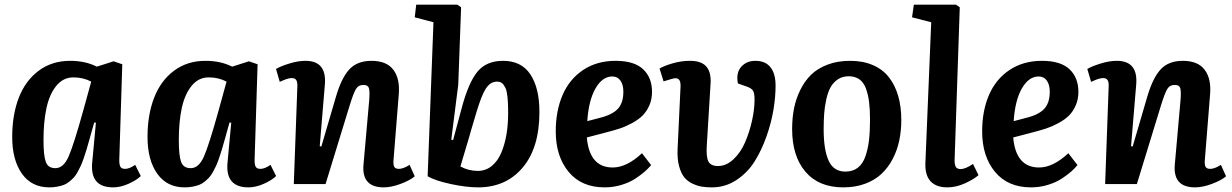

<svg xmlns="http://www.w3.org/2000/svg" viewBox="-20 -787 5269 821"><path d="M490.2 -107.9Q489.3 -84.5 494.4 -74.7Q499.5 -64.9 515.1 -64.9Q533.2 -64.9 558.1 -82L582 -34.2Q563.5 -16.1 529.3 -1Q495.1 14.2 463.9 14.2Q365.7 14.2 374 -88.9L390.1 -262.2L382.8 -263.2L360.8 -185.1Q354 -160.6 349.4 -145.3Q344.7 -129.9 337.9 -110.1Q331.1 -90.3 325.4 -78.1Q319.8 -65.9 311.8 -51.3Q303.7 -36.6 295.4 -27.8Q287.1 -19 276.1 -10Q265.1 -1 252.7 3.7Q240.2 8.3 224.6 11.2Q209 14.2 190.9 14.2Q115.2 14.2 73.7 -44.4Q32.2 -103 32.2 -201.2Q32.2 -296.4 60.5 -369.4Q88.9 -442.4 145.5 -484.6Q202.1 -526.9 279.8 -526.9Q345.2 -526.9 394 -502L465.8 -524.9L502.9 -512.2ZM216.8 -67.9Q251.5 -67.9 273.4 -117.9Q295.4 -168 335.9 -314L370.1 -438Q335.9 -456.1 293.9 -456.1Q250 -456.1 220.7 -419.9Q191.4 -383.8 178.7 -325Q166 -266.1 166 -187Q166 -122.1 175.8 -95Q185.5 -67.9 216.8 -67.9Z M1068.8 -107.9Q1067.9 -84.5 1073 -74.7Q1078.1 -64.9 1093.8 -64.9Q1111.8 -64.9 1136.7 -82L1160.6 -34.2Q1142.1 -16.1 1107.9 -1Q1073.7 14.2 1042.5 14.2Q944.3 14.2 952.6 -88.9L968.8 -262.2L961.4 -263.2L939.5 -185.1Q932.6 -160.6 928 -145.3Q923.3 -129.9 916.5 -110.1Q909.7 -90.3 904.1 -78.1Q898.4 -65.9 890.4 -51.3Q882.3 -36.6 874 -27.8Q865.7 -19 854.7 -10Q843.8 -1 831.3 3.7Q818.8 8.3 803.2 11.2Q787.6 14.2 769.5 14.2Q693.8 14.2 652.3 -44.4Q610.8 -103 610.8 -201.2Q610.8 -296.4 639.2 -369.4Q667.5 -442.4 724.1 -484.6Q780.8 -526.9 858.4 -526.9Q923.8 -526.9 972.7 -502L1044.4 -524.9L1081.5 -512.2ZM795.4 -67.9Q830.1 -67.9 852.1 -117.9Q874 -168 914.6 -314L948.7 -438Q914.6 -456.1 872.6 -456.1Q828.6 -456.1 799.3 -419.9Q770 -383.8 757.3 -325Q744.6 -266.1 744.6 -187Q744.6 -122.1 754.4 -95Q764.2 -67.9 795.4 -67.9Z M1753.4 -33.2Q1734.9 -16.6 1694.3 -1.2Q1653.8 14.2 1621.1 14.2Q1526.4 14.2 1534.2 -82L1559.1 -362.8Q1561.5 -397.5 1557.4 -410.6Q1553.2 -423.8 1534.2 -423.8Q1512.2 -423.8 1501.7 -405.8Q1491.2 -387.7 1475.6 -337.4Q1472.7 -328.1 1471.2 -323.2L1372.1 0H1236.3L1251.5 -417Q1252.4 -435.1 1247.1 -444.1Q1241.7 -453.1 1228 -453.1Q1221.7 -453.1 1214.4 -451.4Q1207 -449.7 1202.4 -448Q1197.8 -446.3 1188.7 -442.4Q1179.7 -438.5 1176.3 -437L1160.2 -492.2Q1180.2 -503.9 1217.3 -515.4Q1254.4 -526.9 1286.1 -526.9Q1377.9 -526.9 1369.1 -424.8L1347.2 -162.1L1354 -160.2L1417 -375Q1440.4 -454.6 1474.1 -490.7Q1507.8 -526.9 1568.4 -526.9Q1633.3 -526.9 1662.1 -488.5Q1690.9 -450.2 1685.1 -382.8L1663.1 -107.9Q1660.6 -84.5 1665.3 -74.7Q1669.9 -64.9 1686 -64.9Q1704.1 -64.9 1731.4 -82Z M2024.4 14.2Q1973.6 14.2 1907 -0.2Q1840.3 -14.6 1808.6 -33.2L1833.5 -691.9L1753.4 -712.9L1759.8 -767.1H1935.5L1951.7 -755.9L1939.5 -424.8L1909.7 -189.9L1917.5 -188L1954.6 -326.2Q1983.9 -435.5 2022.2 -481.2Q2060.5 -526.9 2130.9 -526.9Q2209.5 -526.9 2248 -468.8Q2286.6 -410.6 2286.6 -308.1Q2286.6 -155.3 2215.1 -70.6Q2143.6 14.2 2024.4 14.2ZM2106.4 -438Q2090.8 -438 2079.1 -430.7Q2067.4 -423.3 2057.4 -408Q2047.4 -392.6 2037.8 -367.9Q2028.3 -343.3 2017.8 -308.8Q2007.3 -274.4 1994.1 -229Q1989.3 -211.9 1986.8 -203.1L1948.7 -75.2Q1983.4 -56.2 2023.4 -56.2Q2056.6 -56.2 2082.5 -77.1Q2108.4 -98.1 2123.3 -133.5Q2138.2 -168.9 2145.5 -211.2Q2152.8 -253.4 2152.8 -300.8Q2152.8 -315.9 2152.6 -324.5Q2152.3 -333 2151.9 -347.7Q2151.4 -362.3 2150.1 -371.3Q2148.9 -380.4 2147 -392.1Q2145 -403.8 2141.4 -410.9Q2137.7 -418 2133.1 -424.8Q2128.4 -431.6 2121.6 -434.8Q2114.7 -438 2106.4 -438Z M2612.3 -526.9Q2691.9 -526.9 2730 -491Q2768.1 -455.1 2768.1 -394Q2768.1 -362.3 2756.6 -336.2Q2745.1 -310.1 2727.5 -292.7Q2710 -275.4 2682.9 -260.7Q2655.8 -246.1 2630.9 -237.8Q2606 -229.5 2573.2 -221.2L2489.3 -199.2Q2500.5 -70.8 2600.1 -70.8Q2659.7 -70.8 2725.1 -131.8L2764.2 -81.1Q2753.4 -67.9 2737.5 -53.7Q2721.7 -39.6 2696.8 -23.2Q2671.9 -6.8 2637.2 3.7Q2602.5 14.2 2565.4 14.2Q2466.3 14.2 2411.4 -52.2Q2356.4 -118.7 2356.4 -225.1Q2356.4 -313 2385.7 -380.9Q2415 -448.7 2473.6 -487.8Q2532.2 -526.9 2612.3 -526.9ZM2645.5 -395Q2645.5 -424.8 2633.1 -442.4Q2620.6 -460 2598.1 -460Q2555.7 -460 2526.4 -408.9Q2497.1 -357.9 2491.2 -269L2545.4 -283.2Q2598.6 -296.4 2622.1 -321.8Q2645.5 -347.2 2645.5 -395Z M3209.5 -526.9Q3252.9 -526.9 3274.7 -499.3Q3296.4 -471.7 3296.4 -420.9Q3296.4 -373 3287.4 -317.9Q3278.3 -262.7 3257.3 -203.1Q3236.3 -143.6 3206.1 -95.7Q3175.8 -47.9 3128.4 -16.8Q3081.1 14.2 3024.4 14.2Q3000.5 14.2 2981.7 11.2Q2962.9 8.3 2941.4 -1.7Q2919.9 -11.7 2906 -28.8Q2892.1 -45.9 2883.8 -76.7Q2875.5 -107.4 2877.4 -148.9L2890.1 -418.9Q2890.6 -440.4 2882.1 -448Q2873.5 -455.6 2854.5 -450.2L2817.4 -439L2800.3 -494.1Q2821.3 -506.3 2857.7 -516.6Q2894 -526.9 2930.2 -526.9Q2979 -526.9 3000 -502.7Q3021 -478.5 3018.6 -432.1L3002.4 -167Q2999 -118.7 3008.5 -97.9Q3018.1 -77.1 3050.3 -77.1Q3085.9 -77.1 3116.7 -106.2Q3147.5 -135.3 3166.3 -179.2Q3185.1 -223.1 3195.8 -271.5Q3206.5 -319.8 3206.5 -361.8Q3206.5 -388.2 3200.2 -398.7Q3193.8 -409.2 3175.3 -416L3135.3 -430.2Q3126.5 -475.1 3149.2 -501Q3171.9 -526.9 3209.5 -526.9Z M3367.2 -234.9Q3367.2 -281.7 3375.2 -323Q3383.3 -364.3 3401.9 -402.1Q3420.4 -439.9 3448.2 -467.3Q3476.1 -494.6 3518.8 -510.7Q3561.5 -526.9 3615.2 -526.9Q3670.4 -526.9 3712.6 -508.5Q3754.9 -490.2 3781.2 -456.3Q3807.6 -422.4 3820.8 -376.5Q3834 -330.6 3834 -273.9Q3834 -227.5 3825.2 -185.8Q3816.4 -144 3797.1 -107.2Q3777.8 -70.3 3749.3 -43.5Q3720.7 -16.6 3679 -1.2Q3637.2 14.2 3585.9 14.2Q3481 14.2 3424.1 -52.7Q3367.2 -119.6 3367.2 -234.9ZM3595.2 -53.2Q3627 -53.2 3648.4 -70.1Q3669.9 -86.9 3680.9 -119.4Q3691.9 -151.9 3696 -188.5Q3700.2 -225.1 3700.2 -274.9Q3700.2 -318.8 3696.3 -350.3Q3692.4 -381.8 3682.9 -408.2Q3673.3 -434.6 3654.8 -447.8Q3636.2 -460.9 3608.9 -460.9Q3582.5 -460.9 3562.7 -447.8Q3543 -434.6 3531.5 -413.8Q3520 -393.1 3513.2 -361.8Q3506.3 -330.6 3504.2 -300.8Q3502 -271 3502 -233.9Q3502 -147 3523.2 -100.1Q3544.4 -53.2 3595.2 -53.2Z M3961.9 -691.9 3879.9 -712.9 3887.7 -767.1H4067.9L4084 -755.9L4062 -106Q4061 -84.5 4066.7 -74.2Q4072.3 -64 4087.9 -64Q4107.9 -64 4140.6 -85.9L4164.1 -38.1Q4144.5 -20.5 4106.4 -3.2Q4068.4 14.2 4030.8 14.2Q3983.4 14.2 3959.2 -11.7Q3935.1 -37.6 3937 -89.8Z M4435.5 -526.9Q4515.1 -526.9 4553.2 -491Q4591.3 -455.1 4591.3 -394Q4591.3 -362.3 4579.8 -336.2Q4568.4 -310.1 4550.8 -292.7Q4533.2 -275.4 4506.1 -260.7Q4479 -246.1 4454.1 -237.8Q4429.2 -229.5 4396.5 -221.2L4312.5 -199.2Q4323.7 -70.8 4423.3 -70.8Q4482.9 -70.8 4548.3 -131.8L4587.4 -81.1Q4576.7 -67.9 4560.8 -53.7Q4544.9 -39.6 4520 -23.2Q4495.1 -6.8 4460.4 3.7Q4425.8 14.2 4388.7 14.2Q4289.6 14.2 4234.6 -52.2Q4179.7 -118.7 4179.7 -225.1Q4179.7 -313 4209 -380.9Q4238.3 -448.7 4296.9 -487.8Q4355.5 -526.9 4435.5 -526.9ZM4468.8 -395Q4468.8 -424.8 4456.3 -442.4Q4443.8 -460 4421.4 -460Q4378.9 -460 4349.6 -408.9Q4320.3 -357.9 4314.5 -269L4368.7 -283.2Q4421.9 -296.4 4445.3 -321.8Q4468.8 -347.2 4468.8 -395Z M5222.7 -33.2Q5204.1 -16.6 5163.6 -1.2Q5123 14.2 5090.3 14.2Q4995.6 14.2 5003.4 -82L5028.3 -362.8Q5030.8 -397.5 5026.6 -410.6Q5022.5 -423.8 5003.4 -423.8Q4981.4 -423.8 4970.9 -405.8Q4960.4 -387.7 4944.8 -337.4Q4941.9 -328.1 4940.4 -323.2L4841.3 0H4705.6L4720.7 -417Q4721.7 -435.1 4716.3 -444.1Q4710.9 -453.1 4697.3 -453.1Q4690.9 -453.1 4683.6 -451.4Q4676.3 -449.7 4671.6 -448Q4667 -446.3 4658 -442.4Q4648.9 -438.5 4645.5 -437L4629.4 -492.2Q4649.4 -503.9 4686.5 -515.4Q4723.6 -526.9 4755.4 -526.9Q4847.2 -526.9 4838.4 -424.8L4816.4 -162.1L4823.2 -160.2L4886.2 -375Q4909.7 -454.6 4943.4 -490.7Q4977.1 -526.9 5037.6 -526.9Q5102.5 -526.9 5131.3 -488.5Q5160.2 -450.2 5154.3 -382.8L5132.3 -107.9Q5129.9 -84.5 5134.5 -74.7Q5139.2 -64.9 5155.3 -64.9Q5173.3 -64.9 5200.7 -82Z"/></svg>

Font: Literata Book
Style: Bold Italic
Weight: 700
Italic angle: -3°
Designer: Latin by Veronika Burian and Jose Scaglione. Greek by Irene Vlachou. Cyrillic by Vera Evstafieva
Foundry: TypeTogether
Version: Version 1.003;PS 001.003;hotconv 1.0.88;makeotf.lib2.5.64775